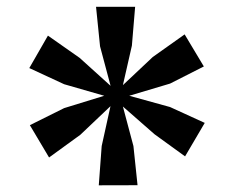

<svg xmlns="http://www.w3.org/2000/svg" viewBox="-20 -859 700 574"><path d="M171.8 -535.8 291.6 -572.7 171.8 -607.2 67.6 -655.5 123.3 -752.5 218.2 -685.9 310.6 -602.4 279.1 -720.5 267.1 -838.7H384L374.3 -722.6L347.4 -604.5L436.7 -688.6L532 -756.2L589.4 -660.3L488.4 -609.1L366.4 -572.7L488.4 -539L592.1 -491.6L533.3 -391.5L441.9 -457.7L347.4 -540.5L378.9 -422.4L391.2 -305.3L275.3 -305L284 -422.4L310.3 -541.6L220.2 -456.1L126.7 -388.2L69.3 -484.8Z"/></svg>

Font: Merriweather 7pt Light
Style: Regular
Weight: 300
Designer: Eben Sorkin
Foundry: Eben Sorkin
Version: Version 2.200;gftools[0.9.31]